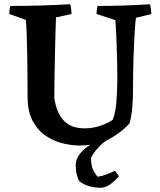

<svg xmlns="http://www.w3.org/2000/svg" viewBox="-20 -674 752 905"><path d="M356 12Q321 12 279 2.5Q237 -7 198.5 -32Q160 -57 135 -102Q110 -147 110 -217Q110 -269 109.5 -324.5Q109 -380 108 -431Q107 -482 105.5 -521Q104 -560 102 -580L24 -608Q24 -618 25 -627Q26 -636 29 -646Q100 -646 170 -648Q240 -650 311 -654Q317 -631 317 -608L244 -592Q243 -566 241.5 -520.5Q240 -475 239 -420Q238 -365 237 -310.5Q236 -256 236 -212Q247 -140 281.5 -104.5Q316 -69 379 -69Q416 -69 452.5 -81Q489 -93 511 -109Q524 -140 528.5 -193Q533 -246 533 -306Q533 -359 531.5 -412Q530 -465 528 -509Q526 -553 524 -579L435 -608Q435 -618 436 -627Q437 -636 440 -646Q502 -646 563.5 -648Q625 -650 687 -654Q693 -631 693 -608L621 -590Q618 -576 615 -526Q612 -476 609.5 -405Q607 -334 607 -257Q607 -207 603.5 -167.5Q600 -128 591 -93Q568 -67 535 -43.5Q502 -20 460 -1Q434 5 407.5 8.5Q381 12 356 12ZM442 -14H485Q462 1 445 19.5Q428 38 418.5 53Q409 68 409 71Q409 112 423.5 135.5Q438 159 441 159Q461 156 482 148Q503 140 522 131L541 157Q527 173 503.5 192Q480 211 453 211Q427 211 400 203.5Q373 196 353 179Q350 176 343.5 154.5Q337 133 337 104Q337 78 353 56Q369 34 393 17Q417 0 442 -14Z"/></svg>

Font: Labrada SemiBold
Style: Regular
Weight: 600
Designer: Mercedes Jáuregui
Foundry: Omnibus-Type Team
Version: Version 1.000; ttfautohint (v1.8.4.7-5d5b)